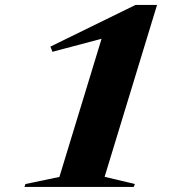

<svg xmlns="http://www.w3.org/2000/svg" viewBox="-20 -738 705 758"><path d="M214.5 -39.5 381 -585 187 -533.5 179 -554 515 -718.5H600L393 -40L512.5 -11.5L508 0H76.5L80.5 -11.5Z"/></svg>

Font: Newsreader Display
Style: Bold Italic
Weight: 700
Italic angle: -17°
Designer: Hugues Gentile
Foundry: Production Type
Version: Version 1.001